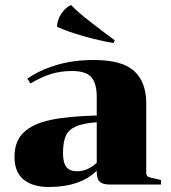

<svg xmlns="http://www.w3.org/2000/svg" viewBox="-20 -738 684 768"><path d="M401 -605 439 -577 434 -566Q384 -574 317.5 -592.5Q251 -611 208 -631Q209 -659 225 -683Q241 -707 264 -718Q294 -687 343 -649.5Q392 -612 401 -605ZM367 -50V-55Q300 10 176 10Q111 10 74.5 -19.5Q38 -49 38 -111Q38 -173 74.5 -208Q111 -243 181 -258Q251 -273 367 -276V-349Q367 -405 345 -429.5Q323 -454 268 -454Q222 -454 182.5 -441.5Q143 -429 102 -404L89 -423Q137 -457 204.5 -477.5Q272 -498 356 -498Q469 -498 517 -453.5Q565 -409 565 -325V-48Q565 -37 569.5 -33Q574 -29 589 -26L624 -18V0H418Q390 0 378.5 -11.5Q367 -23 367 -50ZM367 -87V-249Q311 -245 282 -231.5Q253 -218 242.5 -193Q232 -168 232 -125Q232 -87 245.5 -70Q259 -53 288 -53Q331 -53 367 -87Z"/></svg>

Font: Chonburi
Style: Regular
Weight: 400
Designer: Thanarat Vachiruckul and Stawix Ruecha
Foundry: Cadson Demak & Katatrad
Version: Version 1.000